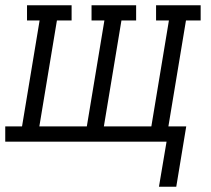

<svg xmlns="http://www.w3.org/2000/svg" viewBox="-35 -540 805 732"><path d="M571 172 600 0H-15V-58H49L116 -462H68V-520H238V-462H182L115 -58H296L363 -462H314V-520H484V-462H428L361 -58H542L609 -462H560V-520H730V-462H674L607 -58H675L637 172Z"/></svg>

Font: Iosevka Etoile Light Oblique
Style: Regular
Weight: 300
Italic angle: -9°
Designer: Belleve Invis
Foundry: Belleve Invis
Version: Version 15.5.2; ttfautohint (v1.8.4)